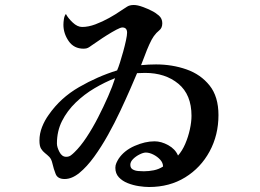

<svg xmlns="http://www.w3.org/2000/svg" viewBox="-20 -741 1040 769"><path d="M441 -428Q400 -412 358.5 -387.5Q317 -363 283 -330Q249 -297 228.5 -256.5Q208 -216 208 -166Q208 -152 218 -132.5Q228 -113 245 -113Q256 -113 263.5 -118.5Q271 -124 278 -131Q302 -154 326.5 -191Q351 -228 373 -271Q395 -314 413 -355Q431 -396 441 -428ZM633 -74Q633 -89 621.5 -101.5Q610 -114 594 -122Q578 -130 564 -130Q554 -130 539 -122.5Q524 -115 513 -104Q502 -93 502 -81Q502 -68 511.5 -62.5Q521 -57 534 -56Q547 -55 556 -55Q576 -55 596 -59Q616 -63 633 -74ZM855 -280Q855 -200 819.5 -134.5Q784 -69 721.5 -30.5Q659 8 577 8Q559 8 536 4.5Q513 1 491.5 -7.5Q470 -16 456 -31Q442 -46 442 -69Q442 -79 446 -88Q450 -97 455 -105Q477 -138 519 -156.5Q561 -175 599 -175Q626 -175 654 -159.5Q682 -144 693 -118Q710 -137 722 -165Q734 -193 740.5 -223Q747 -253 747 -277Q747 -362 694.5 -405.5Q642 -449 561 -449Q553 -449 545 -448.5Q537 -448 529 -448Q519 -424 501.5 -384Q484 -344 461.5 -296Q439 -248 412.5 -200.5Q386 -153 357 -113Q328 -73 298 -48.5Q268 -24 239 -24Q211 -24 203 -44Q195 -64 190 -86Q186 -104 177.5 -112.5Q169 -121 160 -128Q151 -135 144.5 -145.5Q138 -156 138 -178Q138 -206 148.5 -232.5Q159 -259 175 -281Q222 -349 296.5 -392Q371 -435 449 -459Q454 -470 460.5 -490.5Q467 -511 473.5 -534.5Q480 -558 484.5 -579Q489 -600 489 -610Q489 -631 470 -631Q463 -631 446 -622Q429 -613 409 -600.5Q389 -588 372 -576Q355 -564 347 -559Q339 -553 332.5 -549.5Q326 -546 315 -546Q276 -546 255 -576.5Q234 -607 234 -642Q234 -652 236 -665Q238 -678 244 -685Q252 -669 271 -651Q290 -633 309 -633Q334 -633 362 -643.5Q390 -654 417 -669Q444 -684 464 -698Q478 -707 488.5 -714Q499 -721 516 -721Q531 -721 552.5 -713Q574 -705 587 -698Q602 -691 616 -679Q630 -667 630 -648Q630 -629 618 -619.5Q606 -610 596 -596Q588 -585 578 -563Q568 -541 559.5 -517.5Q551 -494 545 -480Q575 -483 605 -483Q670 -483 727 -463Q784 -443 819.5 -398.5Q855 -354 855 -280Z"/></svg>

Font: Kaisei Tokumin Medium
Style: Regular
Weight: 500
Designer: Font-Kai, 金井和夫
Foundry: KAZUO KANAI
Version: Version 5.003